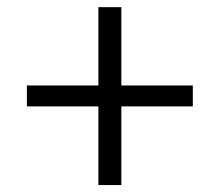

<svg xmlns="http://www.w3.org/2000/svg" viewBox="-20 -620 626 547"><path d="M260.3 -92.8H325.7V-316.9H529.3V-376.5H325.7V-599.6H260.3V-376.5H56.6V-316.9H260.3Z"/></svg>

Font: Cascadia Code PL Light
Style: Regular
Weight: 300
Monospace: yes
Designer: Aaron Bell
Foundry: Saja Typeworks
Version: Version 2404.023